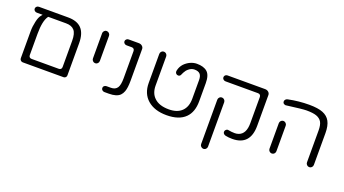

<svg xmlns="http://www.w3.org/2000/svg" viewBox="-58 -1125 3325 1857"><g transform="rotate(20 1605.0 -196.5)"><path d="M402.3 -567.4H101.6Q86.9 -567.4 77.6 -558.1Q68.4 -548.8 68.4 -537.1Q68.4 -524.4 78.1 -515.6Q87.9 -506.8 101.6 -506.8H161.1L148.4 -491.2Q128.9 -467.8 118.2 -418Q106.4 -367.2 106.4 -317.4V-39.1Q106.4 -27.3 115.7 -18.1Q125 -8.8 136.7 -8.8H555.7Q565.4 -8.8 570.3 -11.7Q586.9 -20.5 586.9 -39.1V-368.2Q586.9 -472.7 538.1 -521.5Q492.2 -567.4 402.3 -567.4ZM515.6 -368.2V-98.6Q515.6 -85 507.8 -77.1Q500 -69.3 486.3 -69.3H207Q193.4 -69.3 185.5 -77.1Q177.7 -85 177.7 -98.6V-317.4Q177.7 -449.2 215.8 -502.9L218.8 -506.8H402.3Q460 -506.8 487.8 -475.1Q515.6 -443.4 515.6 -368.2Z M834 -276.4V-535.2Q834 -549.8 823.2 -560.5Q812.5 -571.3 797.9 -571.3Q788.1 -571.3 783.2 -568.4Q762.7 -555.7 762.7 -535.2V-276.4Q762.7 -261.7 773.4 -251Q784.2 -240.2 798.8 -240.2Q813.5 -240.2 823.7 -251Q834 -261.7 834 -276.4Z M978.5 -8.8H1023.4Q1103.5 -8.8 1137.7 -43Q1154.3 -59.6 1164.1 -85.9Q1178.7 -125 1178.7 -198.2V-524.4Q1178.7 -542 1164.6 -554.7Q1150.4 -567.4 1128.9 -567.4H1025.4Q1010.7 -567.4 1001.5 -558.1Q992.2 -548.8 992.2 -537.1Q992.2 -524.4 1002 -515.6Q1011.7 -506.8 1025.4 -506.8H1078.1Q1091.8 -506.8 1099.6 -499Q1107.4 -491.2 1107.4 -477.5V-198.2Q1107.4 -129.9 1088.9 -100.6Q1068.4 -69.3 1023.4 -69.3H978.5Q963.9 -69.3 953.1 -59.6Q945.3 -50.8 945.3 -39.1Q945.3 -26.4 955.1 -17.6Q964.8 -8.8 978.5 -8.8Z M1870.1 -238.3V-424.8Q1870.1 -507.8 1833.5 -540Q1796.9 -572.3 1726.6 -572.3Q1693.4 -572.3 1660.2 -557.6Q1626 -542 1599.6 -514.6Q1573.2 -485.4 1564.5 -447.3Q1562.5 -436.5 1562.5 -435.5Q1562.5 -420.9 1571.3 -412.1Q1580.1 -403.3 1592.8 -403.3Q1608.4 -403.3 1617.2 -417Q1619.1 -420.9 1622.1 -428.2Q1625 -435.5 1630.9 -446.3Q1643.6 -471.7 1664.1 -488.3Q1691.4 -511.7 1723.6 -511.7Q1762.7 -511.7 1780.8 -492.2Q1798.8 -472.7 1798.8 -430.7V-238.3Q1798.8 -155.3 1752.4 -109.9Q1706.1 -64.5 1619.1 -64.5Q1517.6 -64.5 1466.8 -116.2Q1421.9 -160.2 1421.9 -238.3V-537.1Q1421.9 -551.8 1411.1 -562.5Q1400.4 -573.2 1385.7 -573.2Q1371.1 -573.2 1360.8 -562.5Q1350.6 -551.8 1350.6 -537.1V-238.3Q1350.6 -128.9 1421.9 -66.4Q1494.1 -3.9 1617.2 -3.9Q1746.1 -3.9 1810.5 -68.4Q1870.1 -127.9 1870.1 -238.3Z M2478.5 -208V-524.4Q2478.5 -542 2464.4 -554.7Q2450.2 -567.4 2428.7 -567.4H2043.9Q2025.4 -567.4 2015.6 -553.7Q2010.7 -546.9 2010.7 -536.1Q2010.7 -524.4 2020.5 -515.6Q2030.3 -506.8 2043.9 -506.8H2377.9Q2391.6 -506.8 2399.4 -499Q2407.2 -491.2 2407.2 -477.5V-208Q2407.2 -98.6 2337.9 -73.2Q2318.4 -66.4 2298.8 -66.4Q2264.6 -66.4 2231.4 -73.2Q2228.5 -74.2 2225.6 -74.2Q2214.8 -74.2 2205.1 -64.5Q2196.3 -55.7 2196.3 -43.9Q2196.3 -31.2 2204.6 -23.4Q2212.9 -15.6 2224.6 -12.7Q2254.9 -5.9 2293.9 -5.9Q2385.7 -5.9 2432.1 -56.6Q2478.5 -107.4 2478.5 -208ZM2065.4 179.7Q2084 179.7 2094.7 163.1Q2100.6 154.3 2100.6 143.6V-312.5Q2100.6 -327.1 2089.8 -337.9Q2079.1 -348.6 2064.5 -348.6Q2049.8 -348.6 2039.6 -337.9Q2029.3 -327.1 2029.3 -312.5V143.6Q2029.3 158.2 2040 168.9Q2050.8 179.7 2065.4 179.7Z M3087.9 -3.9Q3102.5 -3.9 3112.8 -14.6Q3123 -25.4 3123 -40V-368.2Q3123 -442.4 3098.6 -487.3Q3075.2 -530.3 3024.4 -550.8Q2973.6 -571.3 2882.8 -571.3Q2774.4 -571.3 2667 -548.8Q2654.3 -545.9 2646.5 -537.1Q2638.7 -528.3 2638.7 -516.6Q2638.7 -502.9 2648.9 -495.6Q2659.2 -488.3 2669.9 -488.3Q2672.9 -488.3 2675.8 -489.3Q2835.9 -510.7 2877 -510.7Q2943.4 -510.7 2979.5 -498Q3017.6 -484.4 3035.2 -454.1Q3051.8 -423.8 3051.8 -368.2V-40Q3051.8 -25.4 3062.5 -14.6Q3073.2 -3.9 3087.9 -3.9ZM2702.1 -3.9Q2716.8 -3.9 2727.1 -14.6Q2737.3 -25.4 2737.3 -40V-302.7Q2737.3 -317.4 2726.6 -328.1Q2715.8 -338.9 2701.2 -338.9Q2686.5 -338.9 2676.3 -328.1Q2666 -317.4 2666 -302.7V-40Q2666 -25.4 2676.8 -14.6Q2687.5 -3.9 2702.1 -3.9Z"/></g></svg>

Font: FakePearl
Style: ExtraLight
Weight: 300
Version: Version 1.2